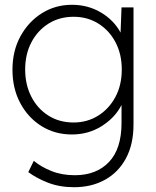

<svg xmlns="http://www.w3.org/2000/svg" viewBox="-20 -551 650 801"><path d="M289 230Q229 230 181 211.5Q133 193 98 167L121 120Q151 145 194.5 162.5Q238 180 292 180Q382 180 434.5 125Q487 70 487 -38V-113Q460 -60 404.5 -25Q349 10 280 10Q209 10 153 -25Q97 -60 64.5 -121Q32 -182 32 -260Q32 -339 65.5 -400Q99 -461 155 -496Q211 -531 280 -531Q347 -531 401 -499Q455 -467 483 -415L487 -520H537V-32Q537 51 505.5 109.5Q474 168 418 199Q362 230 289 230ZM287 -40Q344 -40 389.5 -68.5Q435 -97 461.5 -146.5Q488 -196 488 -261Q488 -325 462 -374.5Q436 -424 390.5 -452.5Q345 -481 287 -481Q228 -481 182.5 -452.5Q137 -424 111 -374.5Q85 -325 85 -261Q85 -198 110.5 -148Q136 -98 181.5 -69Q227 -40 287 -40Z"/></svg>

Font: Lexend ExtraLight
Style: Regular
Weight: 200
Designer: Bonnie Shaver-Troup, Thomas Jockin
Foundry: Lexend
Version: Version 1.007; ttfautohint (v1.8.3)